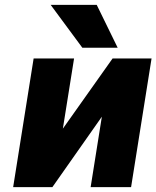

<svg xmlns="http://www.w3.org/2000/svg" viewBox="-20 -768 642 788"><path d="M34 0H195L398 -289L352 0H518L602 -528H442L238 -240L284 -528H118ZM188 -748 318 -572H463L377 -748Z"/></svg>

Font: Asimov Pro
Style: UltObl
Weight: 900
Designer: Google
Version: Version 2.000980; 2014